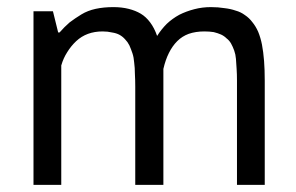

<svg xmlns="http://www.w3.org/2000/svg" viewBox="-20 -520 833 540"><path d="M439.5 0Q439.5 -82 439.5 -326.2Q445.3 -351.6 455.1 -371.1Q464.8 -390.6 478.5 -404.3Q492.2 -418 510.7 -424.8Q530.3 -431.6 554.7 -431.6Q569.3 -431.6 581.1 -429.7Q592.8 -426.8 601.6 -422.9Q610.4 -418.9 617.2 -412.1Q625 -406.2 629.9 -397.5Q634.8 -388.7 638.7 -377.9Q642.6 -367.2 643.6 -354.5Q644.5 -341.8 645.5 -326.2Q646.5 -311.5 646.5 -293.9Q646.5 -196.3 646.5 0Q666 0 724.6 0Q724.6 -73.2 724.6 -293Q724.6 -324.2 722.7 -348.6Q720.7 -374 716.8 -394.5Q712.9 -414.1 706.1 -430.7Q699.2 -446.3 689.5 -458Q680.7 -469.7 668.9 -477.5Q657.2 -486.3 642.6 -490.2Q628.9 -495.1 611.3 -497.1Q593.8 -500 573.2 -500Q548.8 -500 526.4 -494.1Q503.9 -488.3 484.4 -478.5Q464.8 -467.8 449.2 -453.1Q433.6 -437.5 421.9 -418.9Q414.1 -441.4 402.3 -457Q390.6 -472.7 376 -481.4Q361.3 -490.2 341.8 -495.1Q322.3 -500 298.8 -500Q271.5 -500 249 -495.1Q226.6 -490.2 209 -479.5Q191.4 -468.8 175.8 -457Q161.1 -444.3 147.5 -428.7Q146.5 -428.7 143.6 -428.7Q139.6 -443.4 128.9 -488.3Q115.2 -488.3 74.2 -488.3Q74.2 -366.2 74.2 0Q93.8 0 152.3 0Q152.3 -84 152.3 -335.9Q158.2 -356.4 168.9 -373Q179.7 -390.6 194.3 -404.3Q209 -418 227.5 -424.8Q246.1 -431.6 268.6 -431.6Q283.2 -431.6 294.9 -428.7Q307.6 -426.8 316.4 -421.9Q325.2 -417 332 -409.2Q338.9 -402.3 343.8 -392.6Q348.6 -381.8 352.5 -370.1Q356.4 -358.4 357.4 -343.8Q359.4 -329.1 359.4 -312.5Q360.4 -294.9 360.4 -276.4Q360.4 -184.6 360.4 0Q379.9 0 439.5 0Z"/></svg>

Font: Aptus Gothic JP
Style: Medium
Weight: 400
Designer: Fuminori Ogawa / Motoya
Version: Version 1